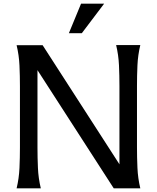

<svg xmlns="http://www.w3.org/2000/svg" viewBox="-20 -1020 850 1040"><path d="M211 -775 627 -130V-554Q627 -610 624.5 -666Q622 -722 609 -776H740Q727 -722 724.5 -666Q722 -610 722 -554V-223Q722 -167 724.5 -110.5Q727 -54 740 0H596L183 -640V-222Q183 -166 185.5 -110Q188 -54 201 0H70Q83 -54 85.5 -110Q88 -166 88 -222V-553Q88 -609 85.5 -665Q83 -721 70 -775ZM423 -840H353L419 -1000H544Z"/></svg>

Font: Faculty Glyphic
Style: Regular
Weight: 400
Designer: Koto Studio, Dylan Young
Foundry: Koto Studio
Version: Version 1.004; ttfautohint (v1.8.4.7-5d5b)